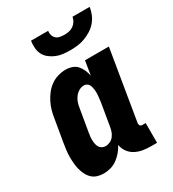

<svg xmlns="http://www.w3.org/2000/svg" viewBox="-183 -852 867 961"><g transform="rotate(-30 250.0 -371.0)"><path d="M132 8Q113 8 95.5 2.5Q78 -3 65.5 -15Q53 -27 45 -43Q37 -59 32.5 -76.5Q28 -94 26.5 -112.5Q25 -131 25 -149.5Q25 -168 27.5 -187Q30 -206 33 -225L55 -355Q58 -376 64 -397.5Q70 -419 80.5 -440Q91 -461 105.5 -479.5Q120 -498 139 -511.5Q158 -525 180.5 -531.5Q203 -538 225 -538Q244 -538 261.5 -532Q279 -526 290.5 -513Q302 -500 309 -483.5Q316 -467 320 -449L333 -530H471L404 -126Q404 -122 404.5 -118Q405 -114 407.5 -111Q410 -108 413.5 -107Q417 -106 421 -106H439V8H403Q379 8 356.5 4Q334 0 314.5 -10.5Q295 -21 282 -39Q269 -57 265 -80Q255 -61 241 -44.5Q227 -28 209.5 -15.5Q192 -3 172 2.5Q152 8 132 8ZM208 -106Q221 -106 234 -112Q247 -118 255.5 -129Q264 -140 268.5 -152.5Q273 -165 275 -178L297 -308Q298 -317 299 -325.5Q300 -334 301 -343Q302 -352 302 -360.5Q302 -369 301 -377.5Q300 -386 298 -394Q296 -402 292 -409Q288 -416 280.5 -420Q273 -424 265 -424Q249 -424 235 -415.5Q221 -407 211.5 -394Q202 -381 197 -366Q192 -351 190 -336L168 -206Q166 -195 165 -184.5Q164 -174 164.5 -163.5Q165 -153 167 -143Q169 -133 174 -124.5Q179 -116 188.5 -111Q198 -106 208 -106ZM295 -610Q274 -610 253.5 -612.5Q233 -615 215 -622.5Q197 -630 181.5 -642Q166 -654 157 -671Q148 -688 146.5 -708.5Q145 -729 148 -750H247Q245 -737 248.5 -725Q252 -713 261 -705Q270 -697 282.5 -694.5Q295 -692 308 -692Q321 -692 334.5 -694.5Q348 -697 359.5 -705Q371 -713 378.5 -725Q386 -737 388 -750H487Q484 -729 475.5 -708.5Q467 -688 452.5 -671Q438 -654 418.5 -642Q399 -630 378.5 -622.5Q358 -615 337 -612.5Q316 -610 295 -610Z"/></g></svg>

Font: Iosevka Slab Heavy
Style: Italic
Weight: 900
Italic angle: -9°
Monospace: yes
Designer: Belleve Invis
Foundry: Belleve Invis
Version: Version 11.1.0; ttfautohint (v1.8.3)